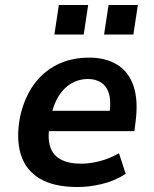

<svg xmlns="http://www.w3.org/2000/svg" viewBox="-20 -743 622 773"><path d="M293 10Q197 10 140 -24Q83 -58 63.5 -122Q44 -186 61 -274Q78 -349 115.5 -401.5Q153 -454 209.5 -482.5Q266 -511 339 -511Q406 -511 452 -482.5Q498 -454 517.5 -397Q537 -340 526 -254L521 -215H156L169 -297H438L419 -275Q428 -329 420 -361Q412 -393 389.5 -409Q367 -425 333 -425Q298 -425 267 -407Q236 -389 215 -354.5Q194 -320 184 -268L180 -244Q171 -189 181.5 -154Q192 -119 224 -101.5Q256 -84 306 -84Q342 -84 382.5 -94.5Q423 -105 459 -126L486 -43Q441 -14 389.5 -2Q338 10 293 10ZM399 -604 417 -723H535L517 -604ZM199 -604 217 -723H335L317 -604Z"/></svg>

Font: Nunito Sans 7pt SemiCondensed
Style: Bold Italic
Weight: 700
Width: 4
Italic angle: -9°
Designer: Vernon Adams
Foundry: Vernon Adams
Version: Version 3.101;gftools[0.9.27]